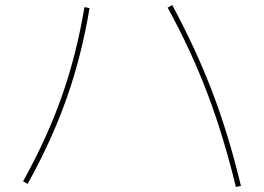

<svg xmlns="http://www.w3.org/2000/svg" viewBox="-20 -740 1040 757"><path d="M641 -710 659 -720Q751 -550 816 -380.5Q881 -211 930 -7L910 -3Q861 -205 797 -373.5Q733 -542 641 -710ZM313 -712 333 -708Q302 -521 243.5 -354.5Q185 -188 89 -15L71 -25Q166 -196 224 -361Q282 -526 313 -712Z"/></svg>

Font: Enso Thin
Style: Regular
Weight: 100
Designer: Coji Morishita
Foundry: UNDERFOREST DESIGN
Version: Version 1.000